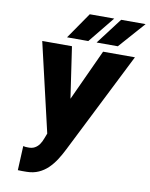

<svg xmlns="http://www.w3.org/2000/svg" viewBox="-98 -972 824 1056"><g transform="rotate(10 314.0 -444.0)"><path d="M223.1 -273.9 424.3 -710.9H602.1L318.4 -147Q303.2 -116.2 284.9 -87.6Q266.6 -59.1 243.7 -36.6Q220.7 -14.2 191.4 -1Q162.1 12.2 125 12.7Q112.3 13.2 100.3 12.9Q88.4 12.7 75.7 12.2L82 -123.5Q88.4 -122.1 95 -121.1Q101.6 -120.1 107.9 -120.6Q130.9 -119.6 146.2 -128.2Q161.6 -136.7 171.9 -151.4Q182.1 -166 189.5 -186.5ZM250.5 -710.9 296.9 -395 313 -205.1H202.1L84.5 -710.9ZM380.4 -754.4 491.7 -900.9H628.4L499 -754.4ZM215.3 -754.4 316.4 -900.9H453.1L334 -754.4Z"/></g></svg>

Font: Roboto Condensed Black
Style: Italic
Weight: 900
Italic angle: -12°
Designer: Christian Robertson
Foundry: Google
Version: Version 3.008; 2023